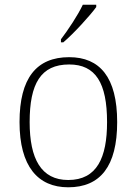

<svg xmlns="http://www.w3.org/2000/svg" viewBox="-20 -786 581 816"><path d="M239 -619V-606H249C292 -642 364 -721 389 -756V-766H332C311 -721 268 -657 239 -619ZM270 10C406 10 478 -79 478 -267C478 -458 404 -543 274 -543C135 -543 63 -454 63 -267C63 -79 141 10 270 10ZM270 -21C155 -21 106 -111 106 -267C106 -430 153 -512 274 -512C386 -512 435 -434 435 -267C435 -116 392 -21 270 -21Z"/></svg>

Font: Noto Serif Georgian ExtraLight
Style: Regular
Weight: 200
Designer: Monotype Design Team, Akaki Razmadze
Foundry: Google LLC
Version: Version 2.003